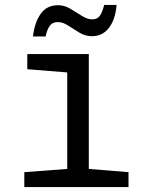

<svg xmlns="http://www.w3.org/2000/svg" viewBox="-20 -754 603 774"><path d="M78 0V-60L251 -73V-462L90 -475V-536H338V-73L498 -60V0ZM113 -607Q119 -662 143.5 -697.5Q168 -733 214 -733Q240 -733 264 -718.5Q288 -704 310 -690Q332 -676 352 -676Q373 -676 383 -691Q393 -706 400 -734H450Q445 -675 419 -641.5Q393 -608 351 -608Q324 -608 300 -622.5Q276 -637 254.5 -651Q233 -665 213 -665Q192 -665 181 -650.5Q170 -636 164 -607Z"/></svg>

Font: Noto Sans Mono SemiCondensed
Style: Regular
Weight: 400
Width: 4
Designer: Monotype Design Team
Foundry: Monotype Imaging Inc.
Version: Version 2.014